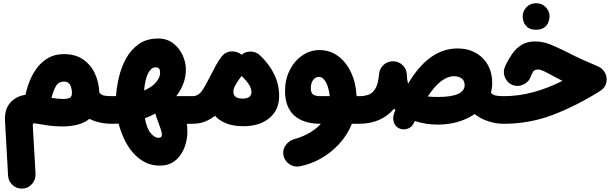

<svg xmlns="http://www.w3.org/2000/svg" viewBox="-20 -687 3701 1161"><path d="M366.7 -359.9Q435.1 -359.9 481.7 -328.1Q528.3 -296.4 553.2 -243.7Q578.1 -190.9 580.6 -127.4Q591.8 -113.8 606.9 -109.6Q622.1 -105.5 659.7 -105.5H660.2Q696.3 -105.5 719.7 -80.6Q743.2 -55.7 743.2 -22Q743.2 11.7 719.7 36.6Q696.3 61.5 660.2 61.5H659.7Q617.2 61.5 582.8 53.7Q548.3 45.9 521 31.7Q491.2 55.7 449 66.7Q406.7 77.6 356 77.6Q312.5 77.6 271 71.8Q229.5 65.9 194.3 59.6Q184.1 57.6 180.9 60.5Q177.7 63.5 178.2 71.8L194.8 362.8Q196.8 399.9 172.4 426.8Q147.9 453.6 111.8 453.6Q78.6 453.6 54.7 430.9Q30.8 408.2 28.8 375L10.3 44.4Q6.3 -24.9 41.5 -65.2Q76.7 -105.5 134.3 -113.8Q143.1 -157.2 160.9 -200.7Q178.7 -244.1 206.8 -280.3Q234.9 -316.4 274.4 -338.1Q314 -359.9 366.7 -359.9ZM366.7 -193.8Q334.5 -193.8 318.4 -166.5Q302.2 -139.2 291.5 -95.2Q310.5 -91.8 328.9 -90.1Q347.2 -88.4 364.7 -88.4Q386.2 -88.4 400.6 -94.7Q415 -101.1 415 -124.5Q415 -148.9 405 -171.4Q395 -193.8 366.7 -193.8Z M576.7 -22Q576.7 -56.6 601.1 -81.1Q625.5 -105.5 660.2 -105.5Q671.4 -105.5 681.6 -106Q685.1 -160.6 699.5 -221.4Q713.9 -282.2 743.2 -335Q772.5 -387.7 819.8 -420.9Q867.2 -454.1 937 -454.1Q989.7 -454.1 1027.1 -425.3Q1064.5 -396.5 1084.2 -353.3Q1104 -310.1 1104 -266.6Q1104 -181.6 1045.9 -105.5H1143.6Q1178.2 -105.5 1202.4 -81.1Q1226.6 -56.6 1226.6 -22Q1226.6 12.2 1202.4 36.9Q1178.2 61.5 1143.6 61.5H1110.4Q1111.8 75.2 1112.3 87.6Q1112.8 100.1 1112.8 113.3Q1112.8 144 1103.8 179Q1094.7 213.9 1075.2 244.6Q1055.7 275.4 1023.9 294.9Q992.2 314.5 946.8 314.5Q895 314.5 854.2 292.7Q813.5 271 782.5 234.6Q751.5 198.2 730.5 152.8Q709.5 107.4 697.3 60.5Q678.7 61.5 660.2 61.5Q626 61.5 601.3 36.9Q576.7 12.2 576.7 -22ZM919.9 -279.8Q895 -279.8 876.5 -245.6Q857.9 -211.4 851.1 -139.6Q900.4 -161.1 924.3 -190.4Q948.2 -219.7 948.2 -246.6Q948.2 -262.2 942.6 -271Q937 -279.8 919.9 -279.8ZM938.5 56.2Q932.6 41 927.5 26.6Q922.4 12.2 919.4 -0.5Q889.2 16.1 856 28.3Q867.7 90.8 891.6 118.7Q915.5 146.5 938.5 146.5Q959 146.5 959 128.4Q959 115.2 952.6 96.2Q946.3 77.1 938.5 56.2Z M1060.1 -22Q1060.1 -56.6 1084.7 -81.1Q1109.4 -105.5 1143.6 -105.5Q1178.2 -105.5 1200.2 -136.5Q1222.2 -167.5 1252.9 -229.5Q1270 -263.7 1286.6 -293.7Q1303.2 -323.7 1321.3 -346.2Q1322.3 -347.7 1323.7 -348.6Q1338.9 -367.7 1362.5 -373.5Q1386.2 -379.4 1408.7 -373Q1425.8 -368.2 1439.5 -356.9L1440.9 -356Q1464.4 -376 1496.6 -375.2Q1528.8 -374.5 1552.2 -352.5Q1668 -241.2 1668 -107.4Q1668 -22.5 1609.1 26.9Q1550.3 76.2 1451.7 76.2Q1392.6 76.2 1349.6 59.6Q1306.6 43 1279.8 13.2Q1253.4 34.7 1219.5 48.1Q1185.5 61.5 1143.6 61.5Q1109.4 61.5 1084.7 36.9Q1060.1 12.2 1060.1 -22ZM1391.1 -132.3Q1391.1 -90.8 1447.3 -90.8Q1500.5 -90.8 1500.5 -130.9Q1500.5 -151.4 1486.3 -174.6Q1472.2 -197.8 1440.9 -227.5Q1426.3 -209 1416.5 -193.8Q1409.2 -182.1 1403.3 -171.9Q1391.1 -148.9 1391.1 -132.3Z M1918.9 61.5Q1814.5 61.5 1759 11Q1703.6 -39.6 1703.6 -136.7Q1703.6 -207 1732.2 -263.2Q1760.7 -319.3 1808.1 -351.8Q1855.5 -384.3 1912.1 -384.3Q1975.1 -384.3 2024.4 -347.9Q2073.7 -311.5 2103 -248.3Q2132.3 -185.1 2136.2 -105.5H2151.9Q2186.5 -105.5 2210.7 -81.1Q2234.9 -56.6 2234.9 -22Q2234.9 12.2 2210.7 36.9Q2186.5 61.5 2151.9 61.5H2107.9Q2080.6 128.9 2031.7 182.4Q1982.9 235.8 1920.9 271Q1858.9 306.2 1791.5 318.8Q1758.3 325.2 1729.2 305.2Q1700.2 285.2 1693.8 251.5Q1687.5 217.8 1707.8 190.4Q1728 163.1 1760.7 153.8Q1814 138.7 1853.8 115Q1893.6 91.3 1920.4 61.5ZM1917.5 -105.5H1974.1Q1971.2 -134.8 1962.6 -161.4Q1954.1 -188 1940.4 -205.1Q1926.8 -222.2 1908.2 -222.2Q1888.7 -222.2 1874 -204.1Q1859.4 -186 1859.4 -152.3Q1859.4 -125.5 1873.8 -115.5Q1888.2 -105.5 1917.5 -105.5Z M2068.4 -22Q2068.4 -56.6 2093 -81.1Q2117.7 -105.5 2151.9 -105.5Q2183.6 -105.5 2208.7 -114.5Q2233.9 -123.5 2250.5 -152.3Q2267.1 -181.2 2272.5 -240.2Q2273.4 -252 2277.8 -262.7Q2286.1 -285.2 2306.4 -300.3Q2326.7 -315.4 2352.5 -316.4Q2387.2 -317.9 2413.1 -294.4Q2439 -271 2439.9 -236.8Q2440.9 -204.1 2447.8 -181.2Q2573.7 -394 2746.6 -394Q2809.1 -394 2856.4 -367.4Q2903.8 -340.8 2930.2 -293.7Q2956.5 -246.6 2956.5 -184.6Q2956.5 -154.8 2948.2 -127Q2957.5 -114.3 2974.9 -109.9Q2992.2 -105.5 3025.9 -105.5H3026.4Q3061 -105.5 3085.2 -80.8Q3109.4 -56.2 3109.4 -22Q3109.4 12.2 3085.2 36.9Q3061 61.5 3026.4 61.5H3025.9Q2977.1 61.5 2931.2 45.9Q2885.3 30.3 2850.1 2.9Q2806.6 32.7 2749.8 49.6Q2692.9 66.4 2626.5 66.4Q2552.7 66.4 2488.3 44.4Q2486.8 47.9 2485.4 51.3Q2471.2 84 2441.9 92.3Q2412.6 100.6 2388.2 86.4Q2367.2 73.7 2360.4 48.6Q2353.5 23.4 2364.3 -5.4Q2367.7 -13.7 2371.1 -22Q2366.7 -25.9 2362.8 -29.3Q2284.2 61.5 2151.9 61.5Q2117.7 61.5 2093 36.9Q2068.4 12.2 2068.4 -22ZM2726.1 -226.1Q2646.5 -226.1 2566.9 -103.5Q2592.8 -100.6 2626.5 -100.6Q2789.6 -100.6 2789.6 -172.4Q2789.6 -199.7 2771 -212.9Q2752.4 -226.1 2726.1 -226.1Z M3215.8 -436.5Q3266.1 -436.5 3319.8 -413.3Q3373.5 -390.1 3423.8 -364.3Q3457.5 -346.7 3500.7 -327.1Q3543.9 -307.6 3597.7 -284.7Q3619.6 -275.4 3634 -253.7Q3648.4 -231.9 3648.4 -208Q3648.4 -162.1 3609.4 -137.2Q3470.2 -49.3 3326.9 6.1Q3183.6 61.5 3026.4 61.5Q2991.7 61.5 2967 36.4Q2942.4 11.2 2942.4 -22Q2942.4 -55.2 2967 -80.3Q2991.7 -105.5 3026.4 -105.5Q3115.2 -105.5 3203.9 -129.4Q3292.5 -153.3 3380.9 -198.2Q3364.3 -206.5 3347.4 -215.3Q3330.6 -224.1 3313.5 -233.4Q3288.1 -247.6 3267.8 -257.1Q3247.6 -266.6 3232.4 -266.6Q3213.4 -266.6 3205.1 -255.4Q3196.8 -244.1 3185.1 -214.8Q3178.2 -197.3 3158.4 -183.6Q3138.7 -169.9 3113.3 -167.7Q3087.9 -165.5 3064 -181.2Q3041 -196.3 3030.8 -226.1Q3020.5 -255.9 3034.7 -286.6Q3054.7 -329.6 3078.9 -363.5Q3103 -397.5 3136 -417Q3168.9 -436.5 3215.8 -436.5ZM3140.6 -588.4Q3140.6 -619.1 3163.3 -643.3Q3186 -667.5 3220.2 -667.5Q3245.6 -667.5 3263.2 -656.7Q3280.8 -646 3290.5 -630.4Q3303.2 -610.4 3303.2 -588.4Q3303.2 -572.8 3296.4 -553.7Q3289.6 -534.7 3271.7 -521Q3253.9 -507.3 3221.7 -507.3Q3188.5 -507.3 3171.1 -521.2Q3153.8 -535.2 3147 -553.2Q3140.6 -570.3 3140.6 -588.4Z"/></svg>

Font: Mikhak-DS1-FD Black
Style: Regular
Weight: 900
Designer: Amin Abedi
Version: Version 3.2